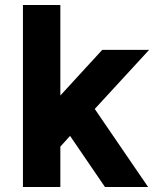

<svg xmlns="http://www.w3.org/2000/svg" viewBox="-20 -750 640 770"><path d="M222 -367 390 -550H578L360 -313L574 0H401L261 -205L222 -162V0H72V-730H222Z"/></svg>

Font: Tiny ExtraBold
Style: Regular
Weight: 800
Designer: Philipp Nurullin, Konstantin Bulenkov
Foundry: JetBrains
Version: Version 2.251; ttfautohint (v1.8.4.7-5d5b)